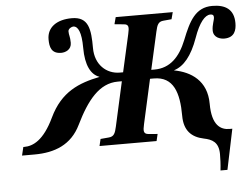

<svg xmlns="http://www.w3.org/2000/svg" viewBox="-58 -782 1374 1046"><g transform="rotate(-5 628.5 -258.5)"><path d="M36 15H104C215 15 307 -20 358 -125C421 -254 489 -341 591 -341H613L559 -98C551 -62 544 -44 515 -42L470 -38L461 0H773L782 -38L732 -42C704 -45 705 -62 713 -98L767 -341H788C895 -341 924 -252 924 -125C924 -45 963 -5 1031 9C1075 18 1111 35 1111 101C1111 125 1110 155 1106 190H1144L1190 -31H1175C1127 -31 1079 -58 1079 -177C1079 -304 993 -358 902 -375V-376C955 -392 1000 -445 1034 -541C1063 -624 1096 -661 1124 -661C1135 -661 1143 -659 1143 -644C1143 -629 1130 -604 1130 -574C1130 -532 1171 -524 1189 -524C1246 -524 1257 -565 1257 -603C1257 -678 1211 -707 1139 -707C1047 -707 1011 -636 971 -535C935 -445 881 -389 796 -389H778L824 -594C832 -630 839 -648 868 -650L912 -654L922 -692H610L600 -654L651 -649C679 -647 678 -630 670 -594L624 -389H606C533 -389 472 -444 472 -535C472 -638 463 -707 371 -707C290 -707 235 -670 235 -603C235 -561 244 -524 298 -524C320 -524 354 -536 354 -574C354 -608 347 -616 347 -637C347 -652 367 -661 375 -661C401 -661 419 -626 419 -541C419 -444 448 -392 493 -376V-375C381 -352 281 -314 216 -177C159 -57 100 -31 52 -31H47Z"/></g></svg>

Font: Heuristica
Style: Bold Italic
Weight: 700
Italic angle: -13°
Version: Version 1.0.1